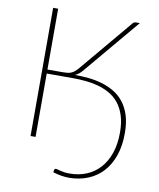

<svg xmlns="http://www.w3.org/2000/svg" viewBox="-95 -777 857 1037"><g transform="rotate(10 333.0 -258.5)"><path d="M353.5 163Q404.5 163 446.8 145.5Q489 128 519.5 94.2Q550 60.5 567 11.2Q584 -38 584 -102Q584 -156 571.2 -195.2Q558.5 -234.5 536.5 -261.8Q514.5 -289 484.8 -305.8Q455 -322.5 421.5 -331.8Q388 -341 352.2 -344.2Q316.5 -347.5 282 -347.5H139V0H111.5V-703H139V-369.5H225Q238 -369.5 248.8 -370.8Q259.5 -372 269 -376Q278.5 -380 287.2 -387.2Q296 -394.5 306 -406L546.5 -692.5Q554 -703 566 -703H587L333 -401Q323 -388.5 313 -380.2Q303 -372 290.5 -366.5Q327 -366.5 365 -362.8Q403 -359 438.5 -348.8Q474 -338.5 505.2 -320.2Q536.5 -302 560 -272.8Q583.5 -243.5 597 -201.8Q610.5 -160 610.5 -103Q610.5 -34 592 19.5Q573.5 73 539.8 110Q506 147 459 166.2Q412 185.5 355.5 186Q314 186 266.5 171.5L268.5 158.5Q269.5 155.5 271 153.2Q272.5 151 277.5 151Q282.5 151 288.8 153Q295 155 304 157.2Q313 159.5 325 161.2Q337 163 353.5 163Z"/></g></svg>

Font: Lato Thin
Style: Regular
Weight: 200
Designer: Lukasz Dziedzic
Foundry: tyPoland Lukasz Dziedzic
Version: Version 2.007; 2014-02-27